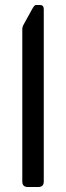

<svg xmlns="http://www.w3.org/2000/svg" viewBox="-20 -749 265 769"><path d="M91.3 0Q69.3 0 69.3 -22V-631.3Q69.3 -641.1 74.2 -649.9L108.4 -711.9Q117.7 -729 123.5 -729H140.6Q155.3 -729 155.3 -711.9V-22Q155.3 0 133.3 0Z"/></svg>

Font: Istok
Style: Regular
Weight: 500
Designer: Andrey V. Panov
Foundry: Andrey V. Panov
Version: Version 1.0.3